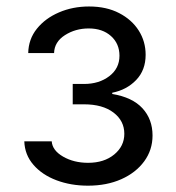

<svg xmlns="http://www.w3.org/2000/svg" viewBox="-20 -572 548 598"><path d="M253.9 6.3Q200.7 6.3 156 -10.5Q111.3 -27.3 84.2 -58.6Q57.1 -89.8 55.7 -131.8H141.1Q143.1 -103.5 176.5 -84.2Q210 -64.9 254.4 -64.9Q304.2 -64.9 335.7 -90.8Q367.2 -116.7 367.2 -155.3Q367.2 -195.8 333.5 -221.4Q299.8 -247.1 241.7 -247.1H206.5V-310.5H241.7Q288.6 -310.5 320.3 -334.7Q352.1 -358.9 352.1 -398.4Q352.1 -436 325.7 -459.7Q299.3 -483.4 256.3 -483.4Q214.8 -483.4 182.1 -462.4Q149.4 -441.4 148.4 -406.7H67.9Q68.8 -450.2 95 -482.7Q121.1 -515.1 163.8 -533.4Q206.5 -551.8 257.3 -551.8Q311.5 -551.8 351.1 -531.2Q390.6 -510.7 412.1 -476.8Q433.6 -442.9 433.6 -401.4Q433.6 -353.5 404.1 -322.8Q374.5 -292 329.6 -283.2V-279.3Q392.1 -269 423.6 -234.9Q455.1 -200.7 455.1 -149.9Q455.1 -105 429.2 -69.6Q403.3 -34.2 357.9 -13.9Q312.5 6.3 253.9 6.3Z"/></svg>

Font: GitLab Sans
Style: Regular
Weight: 400
Designer: Rasmus Andersson
Foundry: Modifications by GitLab B.V., manufactured by rsms
Version: Version 4.000;git-c8fb6b7